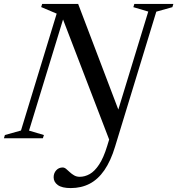

<svg xmlns="http://www.w3.org/2000/svg" viewBox="-45 -705 904 979"><path d="M567 -123.5 522.5 35 266.5 -631.5 285 -633.5 103 -39 179 -16.5 173.5 0H-25L-20 -16.5L62 -39.5L244 -635.5L165 -669L170 -685H353.5ZM541.5 43.5Q519.5 116 487.2 162.8Q455 209.5 412.2 231.8Q369.5 254 315.5 254Q271 254 249.8 238.5Q228.5 223 228.5 199Q228.5 178 241.5 163.5Q254.5 149 274.5 149Q283.5 149 292.2 156.2Q301 163.5 310.8 172.8Q320.5 182 333 189.2Q345.5 196.5 361.5 196.5Q387.5 196.5 412.5 182.5Q437.5 168.5 460.2 134.2Q483 100 501.5 39.5L711 -646L635 -668.5L640 -685H839L834 -668.5L752 -645.5Z"/></svg>

Font: Newsreader 36pt Medium
Style: Italic
Weight: 500
Italic angle: -17°
Designer: Hugues Gentile
Foundry: Production Type
Version: Version 1.003